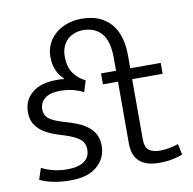

<svg xmlns="http://www.w3.org/2000/svg" viewBox="-83 -827 922 919"><g transform="rotate(-10 378.0 -367.5)"><path d="M492 -530Q492 -615 459.5 -652Q427 -689 370 -689Q348 -689 328.5 -682Q309 -675 294 -661Q279 -647 270.5 -626.5Q262 -606 262 -580Q262 -529 284 -498Q306 -467 341 -450L324 -396Q295 -410 268.5 -416Q242 -422 213 -422Q162 -422 137 -402Q112 -382 112 -350Q112 -321 131.5 -304.5Q151 -288 205 -272L235 -263Q297 -244 329.5 -212Q362 -180 362 -129Q362 -69 317 -30Q272 9 188 9Q143 9 105 1.5Q67 -6 39 -20L57 -75Q84 -61 115 -53.5Q146 -46 183 -46Q234 -46 262.5 -65.5Q291 -85 291 -123Q291 -155 268.5 -173.5Q246 -192 196 -208L164 -218Q102 -238 72 -269Q42 -300 42 -347Q42 -406 84.5 -441Q127 -476 201 -476H219Q229 -476 238 -474L240 -477Q234 -483 226 -492Q218 -501 211 -514.5Q204 -528 199 -546.5Q194 -565 194 -591Q194 -623 207 -651Q220 -679 243.5 -699.5Q267 -720 299.5 -732Q332 -744 371 -744Q420 -744 455.5 -729Q491 -714 514.5 -686.5Q538 -659 549.5 -620Q561 -581 561 -534V-470H709V-417H561V-126Q561 -85 580.5 -71Q600 -57 632 -57Q657 -57 681.5 -62Q706 -67 723 -73L734 -20Q714 -12 684.5 -6Q655 0 620 0Q492 0 492 -117V-417H419V-470H492Z"/></g></svg>

Font: Mukta Light
Style: Regular
Weight: 300
Designer: Girish Dalvi and Yashodeep Gholap
Foundry: Ek Type
Version: Version 2.538;PS 1.002;hotconv 16.6.51;makeotf.lib2.5.65220;